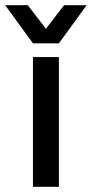

<svg xmlns="http://www.w3.org/2000/svg" viewBox="-65 -720 354 740"><path d="M62 0V-500H162V0ZM269 -700 162 -553H62L-45 -700H42L112 -609L182 -700Z"/></svg>

Font: Epunda Sans Medium
Style: Regular
Weight: 500
Designer: Simon Atzbach
Foundry: typofactur
Version: Version 2.204; ttfautohint (v1.8.4.7-5d5b)